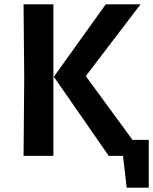

<svg xmlns="http://www.w3.org/2000/svg" viewBox="-20 -721 708 888"><path d="M566 147 540 -74H668V147ZM483 0 229 -366 469 -701H630L379 -372V-366L647 0ZM89 0 92 -357 89 -701H227V0Z"/></svg>

Font: Ruda ExtraBold
Style: Regular
Weight: 800
Designer: Mariela Monsalve and Angelina Sanchez
Foundry: Mariela Monsalve and Angelina Sanchez
Version: Version 2.000